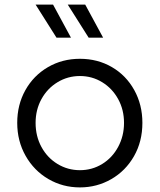

<svg xmlns="http://www.w3.org/2000/svg" viewBox="-20 -804 695 836"><path d="M55 -269Q55 -348 90.5 -411.5Q126 -475 188.5 -511.5Q251 -548 328 -548Q405 -548 467 -512Q529 -476 564.5 -412Q600 -348 600 -269Q600 -188 563.5 -124Q527 -60 464.5 -24Q402 12 328 12Q253 12 190.5 -24.5Q128 -61 91.5 -125.5Q55 -190 55 -269ZM328 -63Q381 -63 425 -90Q469 -117 494.5 -164.5Q520 -212 520 -269Q520 -326 494.5 -372.5Q469 -419 425 -446Q381 -473 328 -473Q275 -473 230.5 -446Q186 -419 160.5 -372.5Q135 -326 135 -269Q135 -211 160.5 -164Q186 -117 230.5 -90Q275 -63 328 -63ZM275 -784H351L429 -640H366ZM211 -784 289 -640H226L135 -784Z"/></svg>

Font: Evergrow Sans 
Style: Regular
Weight: 400
Foundry: 10Web
Version: Version 1.000